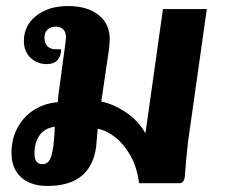

<svg xmlns="http://www.w3.org/2000/svg" viewBox="-20 -606 747 635"><path d="M664 -576 602 -138Q595 -77 593 -44Q591 -18 591 -20Q588 0 573 0H440Q433 -54 410.5 -93Q388 -132 358.5 -154Q329 -176 303 -180L298 -120Q280 9 137 9Q81 9 49.5 -20Q18 -49 18 -100Q18 -148 39 -185.5Q60 -223 95 -244Q130 -265 171 -268Q172 -287 177 -320L194 -446Q195 -452 196.5 -464.5Q198 -477 198 -485Q198 -500 189 -509Q180 -518 164 -518Q147 -518 137 -508Q127 -498 127 -481Q127 -463 137 -453Q147 -443 164 -443H182Q182 -420 170 -407Q158 -394 134 -394Q103 -394 81 -415Q59 -436 59 -470Q59 -522 100 -554Q141 -586 205 -586Q269 -586 306 -556.5Q343 -527 343 -476Q343 -467 340 -440L315 -270Q353 -263 395 -235.5Q437 -208 461 -165L519 -576ZM161 -187Q127 -182 110.5 -158Q94 -134 94 -99Q94 -63 120 -63Q136 -63 144 -76.5Q152 -90 157 -127Q161 -165 161 -187Z"/></svg>

Font: Krub
Style: Bold Italic
Weight: 700
Italic angle: -8°
Designer: Ekaluck Peanpanawate
Foundry: Cadson Demak Co.,Ltd.
Version: Version 1.000; ttfautohint (v1.6)